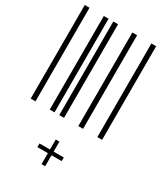

<svg xmlns="http://www.w3.org/2000/svg" viewBox="-213 -679 905 1048"><g transform="rotate(30 240.0 -155.0)"><path d="M0 0V-590H30V0ZM120 0V-590H150V0ZM180 0V-590H210V0ZM300 0V-590H330V0ZM420 0V-590H450V0ZM230 211H164V188H230V125H253V188H317V211H253V280H230Z"/></g></svg>

Font: Libre Barcode 39 Text
Style: Regular
Weight: 400
Version: Version 1.005; ttfautohint (v1.8.3)